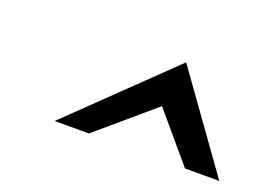

<svg xmlns="http://www.w3.org/2000/svg" viewBox="-50 -857 616 447"><g transform="rotate(20 258.0 -633.5)"><path d="M108 -517H193L331 -635L431 -517H516L349 -750Z"/></g></svg>

Font: Charger Pro
Style: BdExtObl
Weight: 700
Designer: Jasper
Foundry: Cannot Into Space Fonts
Version: Version 1.09